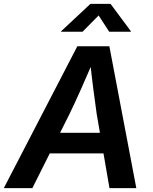

<svg xmlns="http://www.w3.org/2000/svg" viewBox="-46 -965 783 985"><path d="M-26.4 0 350.6 -727.5H515.1L653.3 0H515.6L450.2 -379.4Q441.9 -436.5 432.6 -509.5Q423.3 -582.5 413.1 -676.8H443.4Q403.8 -584.5 371.3 -511.5Q338.9 -438.5 310.1 -379.4L120.1 0ZM153.3 -178.2 170.9 -283.7H550.3L533.2 -178.2ZM377.4 -802.2H267.1L267.6 -804.7L418 -945.3H521L625.5 -804.7L625 -802.2H514.2L460 -885.7Z"/></svg>

Font: Inter 20pt SemiBold
Style: Italic
Weight: 600
Italic angle: -9.3988°
Version: Version 4.001;git-66647c0bb